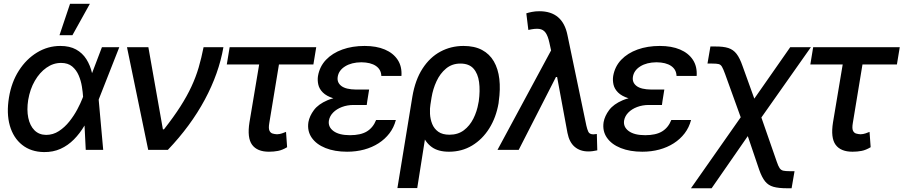

<svg xmlns="http://www.w3.org/2000/svg" viewBox="-20 -797 4805 1021"><path d="M213.9 11.7Q144.5 10.7 97.7 -26.6Q50.8 -64 32.2 -129.2Q13.7 -194.3 27.8 -279.3Q41 -359.9 80.3 -421.4Q119.6 -482.9 177 -517.8Q234.4 -552.7 300.8 -552.7Q350.6 -552.7 384.5 -533.9Q418.5 -515.1 439.2 -482.4Q460 -449.7 469.7 -407.2L507.8 -410.2L504.4 -271L528.8 0H436L421.9 -281.2Q420.4 -306.2 415.5 -336.9Q410.6 -367.7 398.4 -396.2Q386.2 -424.8 363.8 -443.6Q341.3 -462.4 304.7 -462.4Q263.2 -462.4 227.1 -437Q190.9 -411.6 165.3 -367.4Q139.6 -323.2 129.9 -265.6Q121.6 -212.4 130.4 -170.4Q139.2 -128.4 163.3 -104.2Q187.5 -80.1 225.1 -79.6Q262.2 -79.6 293.2 -99.9Q324.2 -120.1 348.9 -151.1Q373.5 -182.1 391.1 -215.3Q408.7 -248.5 418.9 -274.9L522 -545.9H614.3L506.3 -271.5L462.4 -133.3L429.7 -129.9Q404.8 -87.4 373 -55.4Q341.3 -23.4 302 -5.6Q262.7 12.2 213.9 11.7ZM296.4 -609.9 352.5 -776.9H458L365.2 -609.9Z M768.1 0 655.3 -545.9H769L846.2 -109.4H852.1Q903.8 -175.3 939.2 -230.7Q974.6 -286.1 998 -336.7Q1021.5 -387.2 1036.4 -438Q1051.3 -488.8 1062.5 -545.9H1168Q1144 -406.7 1069.1 -267.1Q994.1 -127.4 872.6 0Z M1661.6 -545.9 1646.5 -454.1H1186L1201.2 -545.9ZM1373.5 -545.9H1478.5L1412.1 -143.1Q1407.2 -115.2 1412.6 -102.8Q1418 -90.3 1429.4 -86.9Q1440.9 -83.5 1453.1 -83Q1467.3 -83.5 1479.2 -87.6Q1491.2 -91.8 1501 -95.7L1506.8 -14.2Q1481.4 1 1458.7 5.4Q1436 9.8 1410.2 9.8Q1347.7 9.8 1320.6 -27.1Q1293.5 -64 1306.6 -146.5Z M1851.1 -284.7H1936.5L1930.2 -238.8H1860.8Q1826.7 -238.8 1798.3 -228Q1770 -217.3 1751.7 -198.7Q1733.4 -180.2 1729 -156.2Q1723.6 -122.1 1753.4 -100.1Q1783.2 -78.1 1841.3 -78.1Q1897.9 -78.1 1930.9 -98.1Q1963.9 -118.2 1980 -158.7H2085Q2074.7 -119.1 2051 -88.1Q2027.3 -57.1 1993.2 -35.2Q1959 -13.2 1916.5 -1.7Q1874 9.8 1825.7 9.8Q1759.8 9.8 1710.9 -9.8Q1662.1 -29.3 1637.5 -64.9Q1612.8 -100.6 1620.1 -147.9Q1626 -180.2 1649.4 -211.7Q1672.9 -243.2 1721.4 -263.9Q1770 -284.7 1851.1 -284.7ZM1933.6 -262.7H1848.1Q1789.1 -262.7 1752.4 -274.4Q1715.8 -286.1 1696.8 -305.2Q1677.7 -324.2 1672.6 -347.2Q1667.5 -370.1 1670.9 -392.6Q1679.7 -443.4 1713.6 -479Q1747.6 -514.6 1800.5 -533.7Q1853.5 -552.7 1918.9 -552.7Q1981.4 -552.7 2026.4 -533.7Q2071.3 -514.6 2094.7 -479Q2118.2 -443.4 2114.7 -393.1H2007.8Q2006.8 -427.2 1979 -446.3Q1951.2 -465.3 1901.4 -465.8Q1849.1 -465.3 1815.2 -444.1Q1781.2 -422.9 1775.9 -388.7Q1771 -358.4 1795.2 -339.8Q1819.3 -321.3 1873.5 -320.8H1942.9Z M2093.3 203.1 2172.9 -283.2Q2188 -372.6 2227.1 -432.6Q2266.1 -492.7 2322.3 -522.7Q2378.4 -552.7 2444.8 -552.7Q2503.4 -552.7 2543.5 -531.2Q2583.5 -509.8 2606.2 -470.5Q2628.9 -431.2 2635.3 -377.2Q2641.6 -323.2 2632.3 -258.3L2631.3 -248.5Q2618.2 -172.4 2581.8 -114.3Q2545.4 -56.2 2490.7 -23.2Q2436 9.8 2367.7 9.8Q2310.1 9.8 2275.9 -15.1Q2241.7 -40 2224.9 -85.2Q2208 -130.4 2200.7 -191.4L2269.5 -246.1Q2265.1 -220.7 2266.6 -191.9Q2268.1 -163.1 2278.3 -137.7Q2288.6 -112.3 2310.8 -96.4Q2333 -80.6 2370.1 -80.6Q2415 -80.6 2446.5 -104.2Q2478 -127.9 2497.3 -166.3Q2516.6 -204.6 2523.9 -248.5L2525.9 -258.3Q2533.7 -314.9 2527.6 -360.4Q2521.5 -405.8 2497.8 -432.4Q2474.1 -459 2428.2 -459Q2383.8 -459 2352.1 -432.6Q2320.3 -406.2 2301.3 -365Q2282.2 -323.7 2274.9 -278.8L2198.7 203.1Z M3108.9 8.3Q3064.9 8.3 3036.1 -16.1Q3007.3 -40.5 2997.6 -90.3L2935.1 -427.7L2913.1 -517.1L2901.4 -570.3Q2893.6 -606 2881.1 -623.3Q2868.7 -640.6 2846.9 -643.3Q2825.2 -646 2789.6 -637.7L2778.8 -726.1Q2790 -730 2808.3 -733.6Q2826.7 -737.3 2848.1 -737.3Q2910.2 -737.3 2947.5 -705.6Q2984.9 -673.8 2997.6 -610.4L3098.1 -128.9Q3102.5 -109.4 3108.6 -96.2Q3114.7 -83 3135.3 -82.5Q3146 -83 3153.8 -84.5L3156.2 2.4Q3145.5 4.9 3132.8 6.6Q3120.1 8.3 3108.9 8.3ZM2625.5 0 2936 -576.2 2959 -387.7H2936.5L2738.3 0Z M3420.9 -284.7H3506.3L3500 -238.8H3430.7Q3396.5 -238.8 3368.2 -228Q3339.8 -217.3 3321.5 -198.7Q3303.2 -180.2 3298.8 -156.2Q3293.5 -122.1 3323.2 -100.1Q3353 -78.1 3411.1 -78.1Q3467.8 -78.1 3500.7 -98.1Q3533.7 -118.2 3549.8 -158.7H3654.8Q3644.5 -119.1 3620.8 -88.1Q3597.2 -57.1 3563 -35.2Q3528.8 -13.2 3486.3 -1.7Q3443.8 9.8 3395.5 9.8Q3329.6 9.8 3280.8 -9.8Q3231.9 -29.3 3207.3 -64.9Q3182.6 -100.6 3189.9 -147.9Q3195.8 -180.2 3219.2 -211.7Q3242.7 -243.2 3291.3 -263.9Q3339.8 -284.7 3420.9 -284.7ZM3503.4 -262.7H3418Q3358.9 -262.7 3322.3 -274.4Q3285.6 -286.1 3266.6 -305.2Q3247.6 -324.2 3242.4 -347.2Q3237.3 -370.1 3240.7 -392.6Q3249.5 -443.4 3283.4 -479Q3317.4 -514.6 3370.4 -533.7Q3423.3 -552.7 3488.8 -552.7Q3551.3 -552.7 3596.2 -533.7Q3641.1 -514.6 3664.6 -479Q3688 -443.4 3684.6 -393.1H3577.6Q3576.7 -427.2 3548.8 -446.3Q3521 -465.3 3471.2 -465.8Q3418.9 -465.3 3385 -444.1Q3351.1 -422.9 3345.7 -388.7Q3340.8 -358.4 3365 -339.8Q3389.2 -321.3 3443.4 -320.8H3512.7Z M3654.3 204.1 3962.4 -235.4H4006.8L4110.8 63.5Q4118.7 86.9 4126 97.4Q4133.3 107.9 4145.3 110.6Q4157.2 113.3 4179.7 113.3H4205.1L4189.5 204.1H4165Q4120.6 204.1 4093.3 196.5Q4065.9 189 4048.6 167.5Q4031.2 146 4017.1 105.5L3956.5 -73.2L3764.2 204.1ZM3934.6 -129.9 3835.9 -403.3Q3826.2 -430.2 3819.3 -441.9Q3812.5 -453.6 3801.5 -456.3Q3790.5 -459 3766.6 -459H3742.2L3757.8 -549.8H3782.2Q3826.2 -550.3 3852.8 -541.7Q3879.4 -533.2 3896.7 -510.7Q3914.1 -488.3 3928.7 -445.8L3991.2 -272.5L4182.1 -545.9H4292L3999 -129.9Z M4764.6 -545.9 4749.5 -454.1H4289.1L4304.2 -545.9ZM4476.6 -545.9H4581.5L4515.1 -143.1Q4510.3 -115.2 4515.6 -102.8Q4521 -90.3 4532.5 -86.9Q4543.9 -83.5 4556.2 -83Q4570.3 -83.5 4582.3 -87.6Q4594.2 -91.8 4604 -95.7L4609.9 -14.2Q4584.5 1 4561.8 5.4Q4539.1 9.8 4513.2 9.8Q4450.7 9.8 4423.6 -27.1Q4396.5 -64 4409.7 -146.5Z"/></svg>

Font: Inter Tight Medium
Style: Italic
Weight: 500
Italic angle: -9.39999°
Designer: Rasmus Andersson
Foundry: rsms
Version: Version 3.004